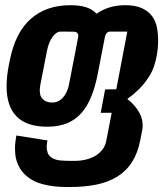

<svg xmlns="http://www.w3.org/2000/svg" viewBox="-20 -541 644 757"><path d="M240.7 196.3Q192.4 196.3 150.6 185.8Q108.9 175.3 80.6 149.4Q66.9 136.7 58.6 122.6Q50.3 108.4 45.9 94.5Q41.5 80.6 40.3 67.9Q39.1 55.2 39.1 45.4Q39.1 32.7 40.5 20Q42 7.3 44.4 -6.8L167 12.7Q164.1 28.3 164.1 39.1Q164.1 49.8 168 61.5Q171.9 73.2 185.1 81.5Q198.2 89.8 218 91.6Q237.8 93.3 261.7 93.3H273.9Q296.4 93.3 317.4 88.4Q338.4 83.5 355.5 73.7Q371.1 64.5 382.8 50Q394.5 35.6 398.4 17.1L420.4 -96.2H377L394.5 -188.5L438.5 -189L481.9 -416.5H410.6Q405.3 -415.5 400.4 -410.2Q395 -403.8 392.6 -390.1L366.2 -253.9Q356.4 -202.1 340.6 -162.1Q324.7 -122.1 300.8 -95.2Q276.9 -68.4 244.1 -54.9Q211.4 -41.5 167 -41.5H165.5Q5.9 -41.5 5.9 -201.2Q5.9 -239.3 15.1 -285.6L19.5 -307.1Q41.5 -414.6 102.3 -467.5Q163.1 -520.5 257.8 -520.5Q292.5 -520.5 317.9 -512.9Q343.3 -505.4 360.8 -486.8Q408.2 -520.5 474.1 -520.5Q514.6 -520.5 540 -508.5Q565.4 -496.6 579.6 -477.3Q593.8 -458 598.6 -433.1Q603.5 -408.2 603.5 -382.8Q603.5 -349.6 597.2 -317.4Q590.8 -285.2 579.6 -260.7Q570.3 -241.2 554.7 -220.2Q539.1 -199.2 518.6 -180.7Q508.3 -170.9 498.5 -163.3Q488.8 -155.8 481.9 -150.9Q497.1 -139.2 509.5 -125Q522 -110.8 530.3 -95.2Q538.1 -80.1 540.3 -67.4Q542.5 -54.7 542.5 -46.4Q542.5 -37.1 541 -29.3L533.2 10.7Q523.4 61.5 501.2 96.9Q479 132.3 443.4 154.8Q408.2 176.8 361.6 186.5Q314.9 196.3 257.3 196.3ZM185.5 -136.7Q211.4 -136.7 229 -157.2Q236.8 -166 242.9 -179Q249 -191.9 252 -207.5L287.6 -391.6Q288.1 -393.6 288.3 -395.3Q288.6 -397 288.6 -399.4Q288.6 -407.7 284.2 -411.6Q279.8 -415.5 272.9 -416L218.8 -416.5Q202.6 -416.5 187.5 -396Q179.2 -384.8 173.8 -370.8Q168.5 -356.9 165.5 -341.8L139.2 -207.5Q138.2 -201.2 137.5 -195.8Q136.7 -190.4 136.7 -183.6Q136.7 -179.2 138.2 -169.9Q139.6 -160.6 147 -152.3Q160.2 -136.7 185.5 -136.7Z"/></svg>

Font: Hack
Style: Bold Italic
Weight: 700
Italic angle: -11°
Monospace: yes
Designer: Christopher Simpkins
Foundry: Christopher Simpkins
Version: Version 2.017; ttfautohint (v1.4.1) -l 4 -r 80 -G 350 -x 0 -